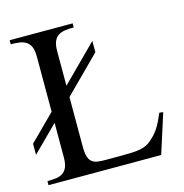

<svg xmlns="http://www.w3.org/2000/svg" viewBox="-100 -754 811 847"><g transform="rotate(-15 305.5 -331.0)"><path d="M533.2 0H18.6V-18.6Q40 -18.6 57.9 -20.8Q75.7 -22.9 88.6 -31.5Q101.6 -40 108.6 -56.4Q115.7 -72.8 115.7 -101.1V-258.8L0 -143.6V-194.3L115.7 -309.6V-561Q115.7 -589.4 108.6 -605.7Q101.6 -622.1 88.6 -630.4Q75.7 -638.7 57.9 -641.1Q40 -643.6 18.6 -643.6V-662.1H306.2V-643.6Q284.2 -643.6 266.4 -641.1Q248.5 -638.7 235.6 -630.4Q222.7 -622.1 215.6 -605.7Q208.5 -589.4 208.5 -561V-403.3L370.1 -564.9V-513.2L208.5 -351.6V-125Q208.5 -96.7 213.4 -80.3Q218.3 -64 228.5 -55.4Q238.8 -46.9 254.4 -44.7Q270 -42.5 292 -42.5H358.9Q388.7 -42.5 410.6 -43.5Q432.6 -44.4 448.7 -47.6Q464.8 -50.8 477.1 -56.4Q489.3 -62 499.5 -71.3Q512.2 -82 521.7 -92.5Q531.2 -103 539.8 -115.7Q548.3 -128.4 556.2 -144.5Q564 -160.6 573.7 -182.6L590.8 -180.2Z"/></g></svg>

Font: Doulos SIL Compact
Style: Regular
Weight: 400
Designer: Walt Agee, Victor Gaultney, Peter Martin, Debbi Hosken
Foundry: SIL International
Version: Version 4.110; 2011; Maintenance release ; LnSpcTght